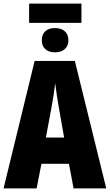

<svg xmlns="http://www.w3.org/2000/svg" viewBox="-20 -1055 615 1075"><path d="M366 -138H212L185 0H0L174 -714H399L575 0H392ZM311 -444Q299 -509 289 -589Q283 -531 267 -446L237 -285H339ZM436 -927H143V-1035H436ZM363 -829Q363 -798 342.5 -780Q322 -762 288 -762Q253 -762 233.5 -780Q214 -798 214 -829Q214 -862 233.5 -880Q253 -898 288 -898Q322 -898 342.5 -880Q363 -862 363 -829Z"/></svg>

Font: Noto Sans UI CondBlack
Style: Regular
Weight: 900
Width: 3
Designer: Monotype Design Team
Foundry: Monotype Imaging Inc.
Version: Version 1.001